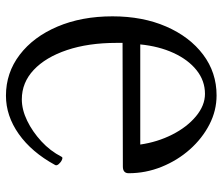

<svg xmlns="http://www.w3.org/2000/svg" viewBox="-70 -646 730 629"><g transform="rotate(-90 294.5 -332.0)"><path d="M296 13Q246 13 200.5 -10.5Q155 -34 119 -74.5Q83 -115 62 -167Q41 -219 41 -275Q41 -294 63 -294L468 -295V-315Q468 -407 444.5 -477Q421 -547 379.5 -586Q338 -625 283 -625Q249 -625 213 -607.5Q177 -590 145.5 -561Q114 -532 95 -495Q93 -490 85 -493.5Q77 -497 71 -504Q65 -511 68 -516Q110 -593 169.5 -635Q229 -677 295 -677Q370 -677 429 -632Q488 -587 521.5 -508Q555 -429 555 -328Q555 -229 521.5 -152Q488 -75 429.5 -31Q371 13 296 13ZM301 -25Q344 -25 378.5 -52.5Q413 -80 435 -128Q457 -176 463 -237H135Q143 -181 167.5 -132.5Q192 -84 227.5 -54.5Q263 -25 301 -25Z"/></g></svg>

Font: Junicode Two Beta Condensed
Style: Regular
Weight: 400
Width: 3
Designer: Peter S. Baker
Foundry: Briery Creek Software
Version: Version 1.053; ttfautohint (v1.8.4)